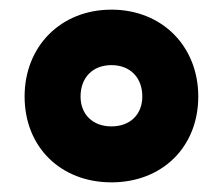

<svg xmlns="http://www.w3.org/2000/svg" viewBox="-20 -744 462 398"><path d="M211 -366C316 -366 391 -439 391 -544C391 -648 316 -724 211 -724C106 -724 31 -648 31 -544C31 -439 106 -366 211 -366ZM211 -482C172 -482 147 -507 147 -544C147 -583 172 -609 211 -609C250 -609 275 -583 275 -544C275 -507 250 -482 211 -482Z"/></svg>

Font: Noto Sans Lao Looped Black
Style: Regular
Weight: 900
Designer: Mark Frömberg, Ben Mitchell
Foundry: The Fontpad Ltd
Version: Version 1.002